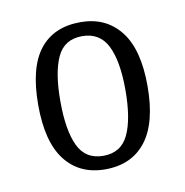

<svg xmlns="http://www.w3.org/2000/svg" viewBox="-50 -767 421 436"><g transform="rotate(-10 160.5 -549.5)"><path d="M160 -380Q101 -380 68 -422.5Q35 -465 35 -550Q35 -636 67.5 -677.5Q100 -719 162 -719Q220 -719 253.5 -677Q287 -635 287 -550Q287 -465 254 -422.5Q221 -380 160 -380ZM161 -411Q202 -411 219 -447Q236 -483 236 -550Q236 -616 218.5 -651.5Q201 -687 160 -687Q119 -687 102.5 -651.5Q86 -616 86 -550Q86 -483 103 -447Q120 -411 161 -411Z"/></g></svg>

Font: Noto Serif Tamil Condensed Light
Style: Regular
Weight: 300
Width: 3
Designer: Indian Type Foundry, Tom Grace, and the Monotype Design Team
Foundry: Monotype Imaging Inc.
Version: Version 2.004; ttfautohint (v1.8.4.7-5d5b)